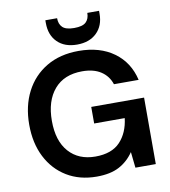

<svg xmlns="http://www.w3.org/2000/svg" viewBox="-98 -1000 969 1095"><g transform="rotate(-10 386.5 -452.5)"><path d="M374 12Q275 12 201 -33Q127 -78 86 -158.5Q45 -239 45 -346Q45 -454 87.5 -536.5Q130 -619 208.5 -665.5Q287 -712 395 -712Q518 -712 599 -653Q680 -594 704 -490H561Q545 -539 503 -566.5Q461 -594 395 -594Q290 -594 233 -527.5Q176 -461 176 -345Q176 -229 232.5 -165.5Q289 -102 386 -102Q481 -102 529.5 -153.5Q578 -205 588 -289H411V-385H717V0H599L589 -92Q555 -42 504 -15Q453 12 374 12ZM394 -749Q322 -749 280.5 -790Q239 -831 239 -901V-917H307Q307 -883 326.5 -864Q346 -845 394 -845Q443 -845 462.5 -864Q482 -883 482 -917H550V-900Q550 -831 508 -790Q466 -749 394 -749Z"/></g></svg>

Font: Firefly Display
Style: Bold
Weight: 700
Designer: Colophon Foundry, Jonny Pinhorn
Foundry: Colophon Foundry
Version: Version 1.200; ttfautohint (v1.8.3)